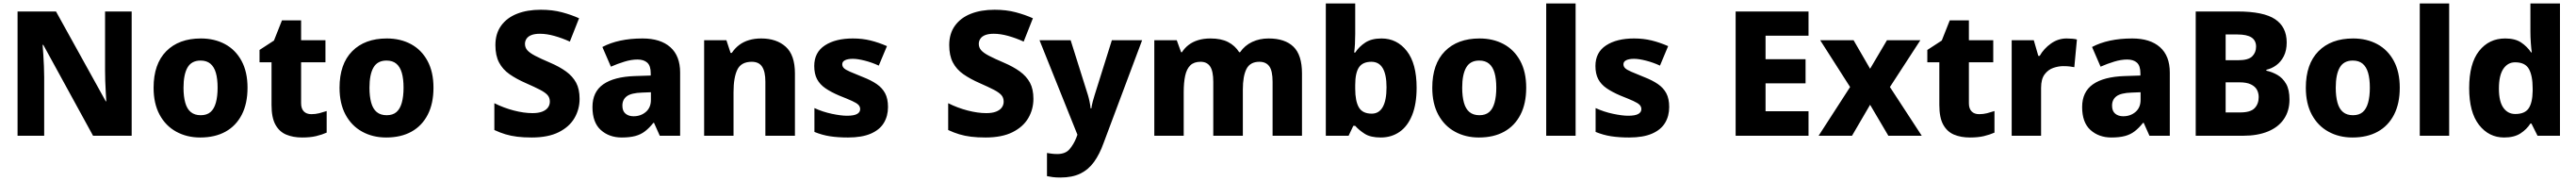

<svg xmlns="http://www.w3.org/2000/svg" viewBox="-20 -780 14807 1040"><path d="M81 0V-714H302L588 -198H591Q590 -220 588 -251Q586 -282 585 -315.5Q584 -349 584 -374V-714H737V0H515L229 -522H225Q227 -499 229 -466.5Q231 -434 232.5 -400.5Q234 -367 234 -338V0Z M1131 10Q1054 10 993 -23.5Q932 -57 897.5 -121Q863 -185 863 -276Q863 -412 935.5 -485.5Q1008 -559 1135 -559Q1213 -559 1273.5 -526.5Q1334 -494 1368.5 -430.5Q1403 -367 1403 -276Q1403 -185 1370 -121Q1337 -57 1276.5 -23.5Q1216 10 1131 10ZM1134 -118Q1169 -118 1190 -136Q1211 -154 1221 -190Q1231 -226 1231 -276Q1231 -327 1221 -361.5Q1211 -396 1189.5 -414Q1168 -432 1133 -432Q1081 -432 1058 -392Q1035 -352 1035 -276Q1035 -226 1045 -190Q1055 -154 1077 -136Q1099 -118 1134 -118Z M1717 10Q1665 10 1625.5 -6.5Q1586 -23 1563.5 -63.5Q1541 -104 1541 -177V-422H1472V-493L1555 -547L1601 -663H1711V-549H1851V-422H1711V-187Q1711 -156 1726.5 -140Q1742 -124 1770 -124Q1794 -124 1815.5 -129.5Q1837 -135 1858 -142V-18Q1831 -6 1797.5 2Q1764 10 1717 10Z M2200 10Q2123 10 2062 -23.5Q2001 -57 1966.5 -121Q1932 -185 1932 -276Q1932 -412 2004.5 -485.5Q2077 -559 2204 -559Q2282 -559 2342.5 -526.5Q2403 -494 2437.5 -430.5Q2472 -367 2472 -276Q2472 -185 2439 -121Q2406 -57 2345.5 -23.5Q2285 10 2200 10ZM2203 -118Q2238 -118 2259 -136Q2280 -154 2290 -190Q2300 -226 2300 -276Q2300 -327 2290 -361.5Q2280 -396 2258.5 -414Q2237 -432 2202 -432Q2150 -432 2127 -392Q2104 -352 2104 -276Q2104 -226 2114 -190Q2124 -154 2146 -136Q2168 -118 2203 -118Z M3037 10Q2990 10 2953.5 5.5Q2917 1 2885.5 -8.5Q2854 -18 2822 -33V-187Q2876 -160 2934 -145Q2992 -130 3041 -130Q3075 -130 3097 -138.5Q3119 -147 3130 -162Q3141 -177 3141 -196Q3141 -219 3127.5 -234Q3114 -249 3084 -264.5Q3054 -280 3004 -302Q2949 -326 2909.5 -353.5Q2870 -381 2849 -421Q2828 -461 2828 -521Q2828 -587 2861 -632.5Q2894 -678 2952.5 -701Q3011 -724 3089 -724Q3156 -724 3210.5 -709.5Q3265 -695 3309 -675L3256 -541Q3212 -561 3167.5 -573.5Q3123 -586 3084 -586Q3054 -586 3035 -578.5Q3016 -571 3007 -557.5Q2998 -544 2998 -528Q2998 -507 3011.5 -491.5Q3025 -476 3056.5 -459.5Q3088 -443 3142 -420Q3196 -397 3234 -369.5Q3272 -342 3292 -305Q3312 -268 3312 -212Q3312 -152 3282.5 -101.5Q3253 -51 3192 -20.5Q3131 10 3037 10Z M3554 10Q3482 10 3434 -33Q3386 -76 3386 -165Q3386 -252 3448 -295.5Q3510 -339 3630 -343L3721 -346V-359Q3721 -402 3701 -420Q3681 -438 3645 -438Q3610 -438 3570.5 -426Q3531 -414 3492 -397L3443 -510Q3488 -534 3546 -546.5Q3604 -559 3674 -559Q3777 -559 3833.5 -509Q3890 -459 3890 -363V0H3773L3740 -74H3736Q3713 -45 3688.5 -26Q3664 -7 3632 1.5Q3600 10 3554 10ZM3622 -112Q3664 -112 3693 -137Q3722 -162 3722 -206V-250L3671 -248Q3609 -246 3583.5 -227Q3558 -208 3558 -173Q3558 -142 3576 -127Q3594 -112 3622 -112Z M4028 0V-549H4156L4180 -476H4187Q4205 -503 4229.5 -521.5Q4254 -540 4286 -549.5Q4318 -559 4356 -559Q4444 -559 4497 -511.5Q4550 -464 4550 -358V0H4380V-311Q4380 -368 4361.5 -396.5Q4343 -425 4302 -425Q4241 -425 4219 -380Q4197 -335 4197 -250V0Z M4855 10Q4797 10 4751.5 3Q4706 -4 4662 -22V-159Q4710 -137 4762.5 -126Q4815 -115 4849 -115Q4889 -115 4907 -125Q4925 -135 4925 -153Q4925 -167 4915 -177.5Q4905 -188 4878.5 -200Q4852 -212 4804 -231Q4757 -251 4725 -273Q4693 -295 4677 -325.5Q4661 -356 4661 -401Q4661 -479 4722 -519Q4783 -559 4883 -559Q4937 -559 4984 -547.5Q5031 -536 5079 -515L5032 -403Q4993 -421 4952 -431.5Q4911 -442 4883 -442Q4854 -442 4838 -434Q4822 -426 4822 -411Q4822 -398 4831.5 -388.5Q4841 -379 4866.5 -368Q4892 -357 4939 -338Q4988 -319 5020 -297Q5052 -275 5068.5 -244Q5085 -213 5085 -165Q5085 -113 5061 -73.5Q5037 -34 4986 -12Q4935 10 4855 10Z M5646 10Q5599 10 5562.5 5.5Q5526 1 5494.5 -8.5Q5463 -18 5431 -33V-187Q5485 -160 5543 -145Q5601 -130 5650 -130Q5684 -130 5706 -138.5Q5728 -147 5739 -162Q5750 -177 5750 -196Q5750 -219 5736.5 -234Q5723 -249 5693 -264.5Q5663 -280 5613 -302Q5558 -326 5518.5 -353.5Q5479 -381 5458 -421Q5437 -461 5437 -521Q5437 -587 5470 -632.5Q5503 -678 5561.5 -701Q5620 -724 5698 -724Q5765 -724 5819.5 -709.5Q5874 -695 5918 -675L5865 -541Q5821 -561 5776.5 -573.5Q5732 -586 5693 -586Q5663 -586 5644 -578.5Q5625 -571 5616 -557.5Q5607 -544 5607 -528Q5607 -507 5620.5 -491.5Q5634 -476 5665.5 -459.5Q5697 -443 5751 -420Q5805 -397 5843 -369.5Q5881 -342 5901 -305Q5921 -268 5921 -212Q5921 -152 5891.5 -101.5Q5862 -51 5801 -20.5Q5740 10 5646 10Z M6076 240Q6050 240 6031.5 237.5Q6013 235 5999 232V99Q6010 101 6025.5 103Q6041 105 6058 105Q6105 105 6128.5 77.5Q6152 50 6167 13L6174 -6L5956 -549H6135L6234 -235Q6239 -219 6243.5 -197.5Q6248 -176 6250 -157H6254Q6257 -178 6262.5 -198Q6268 -218 6273 -234L6372 -549H6546L6324 43Q6301 107 6269 151Q6237 195 6190.5 217.5Q6144 240 6076 240Z M6616 0V-549H6745L6770 -480H6775Q6790 -504 6813.5 -522Q6837 -540 6868.5 -549.5Q6900 -559 6939 -559Q7000 -559 7040 -538.5Q7080 -518 7104 -480H7109Q7136 -519 7178.5 -539Q7221 -559 7273 -559Q7367 -559 7416 -511.5Q7465 -464 7465 -358V0H7296V-310Q7296 -373 7277 -399Q7258 -425 7220 -425Q7167 -425 7146 -384Q7125 -343 7125 -266V0H6955V-310Q6955 -371 6937 -398Q6919 -425 6882 -425Q6844 -425 6823 -404.5Q6802 -384 6793.5 -345Q6785 -306 6785 -250V0Z M7918 10Q7859 10 7826 -11Q7793 -32 7771 -57H7760L7733 0H7602V-760H7771V-585Q7771 -555 7769.5 -527.5Q7768 -500 7765 -478H7771Q7793 -512 7829 -535.5Q7865 -559 7922 -559Q8011 -559 8067.5 -487Q8124 -415 8124 -276Q8124 -182 8098 -118Q8072 -54 8025.5 -22Q7979 10 7918 10ZM7866 -127Q7908 -127 7929.5 -165.5Q7951 -204 7951 -278Q7951 -425 7864 -425Q7814 -425 7792.5 -393Q7771 -361 7771 -292V-270Q7771 -199 7792 -163Q7813 -127 7866 -127Z M8482 10Q8405 10 8344 -23.5Q8283 -57 8248.5 -121Q8214 -185 8214 -276Q8214 -412 8286.5 -485.5Q8359 -559 8486 -559Q8564 -559 8624.5 -526.5Q8685 -494 8719.5 -430.5Q8754 -367 8754 -276Q8754 -185 8721 -121Q8688 -57 8627.5 -23.5Q8567 10 8482 10ZM8485 -118Q8520 -118 8541 -136Q8562 -154 8572 -190Q8582 -226 8582 -276Q8582 -327 8572 -361.5Q8562 -396 8540.5 -414Q8519 -432 8484 -432Q8432 -432 8409 -392Q8386 -352 8386 -276Q8386 -226 8396 -190Q8406 -154 8428 -136Q8450 -118 8485 -118Z M8869 0V-760H9038V0Z M9346 10Q9288 10 9242.5 3Q9197 -4 9153 -22V-159Q9201 -137 9253.5 -126Q9306 -115 9340 -115Q9380 -115 9398 -125Q9416 -135 9416 -153Q9416 -167 9406 -177.5Q9396 -188 9369.5 -200Q9343 -212 9295 -231Q9248 -251 9216 -273Q9184 -295 9168 -325.5Q9152 -356 9152 -401Q9152 -479 9213 -519Q9274 -559 9374 -559Q9428 -559 9475 -547.5Q9522 -536 9570 -515L9523 -403Q9484 -421 9443 -431.5Q9402 -442 9374 -442Q9345 -442 9329 -434Q9313 -426 9313 -411Q9313 -398 9322.5 -388.5Q9332 -379 9357.5 -368Q9383 -357 9430 -338Q9479 -319 9511 -297Q9543 -275 9559.5 -244Q9576 -213 9576 -165Q9576 -113 9552 -73.5Q9528 -34 9477 -12Q9426 10 9346 10Z M9958 0V-714H10377V-575H10130V-440H10360V-301H10130V-141H10377V0Z M10435 0 10616 -280 10444 -549H10636L10731 -385L10828 -549H11020L10845 -280L11028 0H10836L10731 -178L10627 0Z M11305 10Q11253 10 11213.5 -6.5Q11174 -23 11151.5 -63.5Q11129 -104 11129 -177V-422H11060V-493L11143 -547L11189 -663H11299V-549H11439V-422H11299V-187Q11299 -156 11314.5 -140Q11330 -124 11358 -124Q11382 -124 11403.5 -129.5Q11425 -135 11446 -142V-18Q11419 -6 11385.5 2Q11352 10 11305 10Z M11545 0V-549H11672L11698 -459H11706Q11730 -501 11771 -530Q11812 -559 11861 -559Q11877 -559 11894 -557.5Q11911 -556 11920 -553L11905 -394Q11894 -396 11879.5 -398Q11865 -400 11841 -400Q11814 -400 11784.5 -390Q11755 -380 11734.5 -353Q11714 -326 11714 -275V0Z M12118 10Q12046 10 11998 -33Q11950 -76 11950 -165Q11950 -252 12012 -295.5Q12074 -339 12194 -343L12285 -346V-359Q12285 -402 12265 -420Q12245 -438 12209 -438Q12174 -438 12134.5 -426Q12095 -414 12056 -397L12007 -510Q12052 -534 12110 -546.5Q12168 -559 12238 -559Q12341 -559 12397.5 -509Q12454 -459 12454 -363V0H12337L12304 -74H12300Q12277 -45 12252.5 -26Q12228 -7 12196 1.5Q12164 10 12118 10ZM12186 -112Q12228 -112 12257 -137Q12286 -162 12286 -206V-250L12235 -248Q12173 -246 12147.5 -227Q12122 -208 12122 -173Q12122 -142 12140 -127Q12158 -112 12186 -112Z M12603 0V-714H12843Q12993 -714 13059.5 -669.5Q13126 -625 13126 -536Q13126 -490 13109.5 -457.5Q13093 -425 13066.5 -405.5Q13040 -386 13009 -379V-374Q13042 -367 13072.5 -349.5Q13103 -332 13122.5 -298.5Q13142 -265 13142 -208Q13142 -143 13110 -96Q13078 -49 13018 -24.5Q12958 0 12876 0ZM12775 -134H12859Q12918 -134 12941.5 -158.5Q12965 -183 12965 -222Q12965 -245 12955 -264Q12945 -283 12920.5 -295Q12896 -307 12854 -307H12775ZM12775 -434H12848Q12905 -434 12927.5 -456Q12950 -478 12950 -512Q12950 -547 12924 -564.5Q12898 -582 12842 -582H12775Z M13504 10Q13427 10 13366 -23.5Q13305 -57 13270.5 -121Q13236 -185 13236 -276Q13236 -412 13308.5 -485.5Q13381 -559 13508 -559Q13586 -559 13646.5 -526.5Q13707 -494 13741.5 -430.5Q13776 -367 13776 -276Q13776 -185 13743 -121Q13710 -57 13649.5 -23.5Q13589 10 13504 10ZM13507 -118Q13542 -118 13563 -136Q13584 -154 13594 -190Q13604 -226 13604 -276Q13604 -327 13594 -361.5Q13584 -396 13562.5 -414Q13541 -432 13506 -432Q13454 -432 13431 -392Q13408 -352 13408 -276Q13408 -226 13418 -190Q13428 -154 13450 -136Q13472 -118 13507 -118Z M13891 0V-760H14060V0Z M14376 10Q14288 10 14231.5 -62.5Q14175 -135 14175 -274Q14175 -415 14232 -487Q14289 -559 14382 -559Q14439 -559 14473.5 -536Q14508 -513 14531 -479H14535Q14532 -498 14529.5 -532.5Q14527 -567 14527 -598V-760H14697V0H14568L14533 -70H14527Q14506 -37 14470 -13.5Q14434 10 14376 10ZM14440 -125Q14495 -125 14517 -157.5Q14539 -190 14540 -257V-272Q14540 -345 14518.5 -383.5Q14497 -422 14439 -422Q14397 -422 14371.5 -384.5Q14346 -347 14346 -271Q14346 -197 14371.5 -161Q14397 -125 14440 -125Z"/></svg>

Font: Noto Sans Symbols ExtraBold
Style: Regular
Weight: 800
Version: Version 2.002